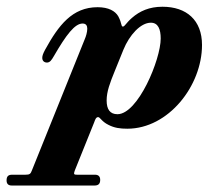

<svg xmlns="http://www.w3.org/2000/svg" viewBox="-122 -390 631 581"><path d="M-102.1 155.8C-102.1 166 -97.2 171.4 -86.4 171.4H164.1C175.8 171.4 181.2 166 181.2 154.3C181.2 144 175.8 138.7 165.5 138.7H113.8C106 138.7 102.1 138.7 102.1 134.8C102.1 133.3 103 129.4 104.5 125.5L163.1 -20C165.5 -26.4 168 -35.6 174.8 -35.6C181.2 -35.6 185.1 -22.5 206.1 -12.2C224.1 -2.9 241.2 -0.5 263.2 -0.5C387.7 -0.5 489.3 -130.4 489.3 -253.9C489.3 -329.1 442.4 -369.6 369.6 -369.6C329.6 -369.6 300.8 -356.4 277.3 -335.9C259.3 -320.3 255.4 -309.6 250 -309.6C243.7 -309.6 247.6 -318.8 235.8 -340.8C226.6 -356.4 207 -368.2 173.3 -368.2C96.7 -368.2 55.2 -313.5 14.6 -239.7C8.3 -228 5.9 -221.2 5.9 -214.8C5.9 -205.6 12.2 -200.7 20 -200.7C29.3 -200.7 34.2 -208.5 41 -220.2C78.6 -285.2 104.5 -318.8 127.9 -318.8C138.2 -318.8 142.1 -312.5 142.1 -303.2C142.1 -293 138.2 -279.8 134.3 -271L-25.4 125.5C-29.3 136.2 -32.2 138.7 -44.9 138.7H-85.4C-97.2 138.7 -102.1 144 -102.1 155.8ZM225.6 -175.8 251.5 -239.7C269.5 -283.7 303.2 -321.3 334.5 -321.3C356.4 -321.3 364.3 -301.8 364.3 -273.4C364.3 -209.5 295.4 -44.4 233.4 -44.4C210.9 -44.4 200.7 -59.1 200.7 -85.9C200.7 -113.3 210.9 -139.6 225.6 -175.8Z"/></svg>

Font: MusGlyphs
Style: Regular
Weight: 400
Version: Version 2.1